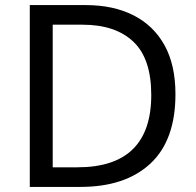

<svg xmlns="http://www.w3.org/2000/svg" viewBox="-20 -734 770 754"><path d="M669 -364Q669 -183 570.5 -91.5Q472 0 296 0H97V-714H317Q425 -714 504 -674Q583 -634 626 -556.5Q669 -479 669 -364ZM574 -361Q574 -504 503.5 -570.5Q433 -637 304 -637H187V-77H284Q574 -77 574 -361Z"/></svg>

Font: Noto Sans Manichaean
Style: Regular
Weight: 400
Designer: Monotype Design Team
Foundry: Monotype Imaging Inc.
Version: Version 2.005; ttfautohint (v1.8.4.7-5d5b)